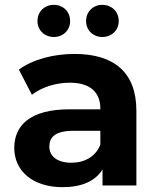

<svg xmlns="http://www.w3.org/2000/svg" viewBox="-20 -767 654 794"><path d="M395 -169C376 -119 329 -94 275 -94C218 -94 184 -120 184 -161C184 -198 206 -226 283 -226H395ZM239 7C318 7 374 -18 404 -66V0H544V-309C544 -469 450 -544 288 -544C203 -544 116 -522 58 -479L112 -375C151 -406 211 -425 268 -425C354 -425 395 -385 395 -317V-315H268C104 -315 39 -248 39 -155C39 -61 114 7 239 7ZM203 -614C240 -614 270 -641 270 -680C270 -720 240 -747 203 -747C165 -747 135 -720 135 -680C135 -641 165 -614 203 -614ZM403 -614C441 -614 471 -641 471 -680C471 -720 441 -747 403 -747C366 -747 336 -720 336 -680C336 -641 366 -614 403 -614Z"/></svg>

Font: Montserrat-Alt1
Style: Bold
Weight: 700
Designer: Differentunic
Foundry: Differentunic
Version: Version 7.222